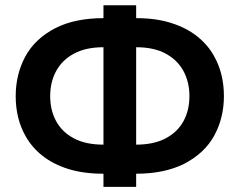

<svg xmlns="http://www.w3.org/2000/svg" viewBox="-20 -726 931 746"><path d="M509 0H382V-51Q305 -51 246.2 -69.2Q187.5 -87.5 146 -120Q104.5 -152.5 80 -196Q41 -264 41 -352.5Q41 -436.5 78 -505.8Q115 -575 195.5 -617Q272 -655.5 382 -655.5V-705.5H509V-655.5Q585.5 -655.5 644.2 -637Q703 -618.5 744.8 -585.8Q786.5 -553 811 -509.5Q850 -441 850 -352.5Q850 -268.5 812.8 -199.8Q775.5 -131 695.5 -89.5Q618.5 -51 509 -51ZM382 -164V-542.5Q314.5 -542.5 268.5 -518.2Q222.5 -494 198.8 -451Q175 -408 175 -352.5Q175 -298 198 -255.5Q221 -213 267 -188.5Q313 -164 382 -164ZM509 -164Q576.5 -164 622.8 -188Q669 -212 692.5 -254.5Q716 -297 716 -352.5Q716 -407 692.8 -450Q669.5 -493 623.5 -517.8Q577.5 -542.5 509 -542.5Z"/></svg>

Font: Acari Sans
Style: Bold
Weight: 700
Designer: Alfredo Marco Pradil and Stefan Peev (font) & Cristiano Sobral (main changes)
Foundry: Alfredo Marco Pradil and Stefan Peev (font) & Cristiano Sobral (main changes)
Version: Version 1.063; ttfautohint (v1.8.3)